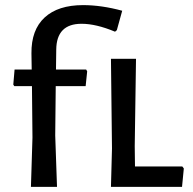

<svg xmlns="http://www.w3.org/2000/svg" viewBox="-20 -731 756 751"><path d="M199 -459H317L321 -452L315 -394H198L196 -201L203 0H101L107 -193L105 -394H36L32 -400L37 -459H104L103 -522Q102 -614 154.5 -662.5Q207 -711 305 -711Q377 -711 458 -689L437 -613L430 -607Q356 -638 299 -638Q201 -638 200 -537ZM693 -80 699 -72 692 0H414L418 -150L414 -501H512L507 -159L508 -80Z"/></svg>

Font: Alegreya Sans SC Medium
Style: Regular
Weight: 500
Designer: Juan Pablo del Peral
Foundry: Huerta Tipografica
Version: Version 2.001;PS 002.001;hotconv 1.0.88;makeotf.lib2.5.64775